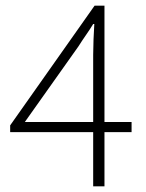

<svg xmlns="http://www.w3.org/2000/svg" viewBox="-20 -660 517 680"><path d="M68 -228 258 -496C276 -525 294 -548 310 -575H314C312 -546 310 -495 310 -466V-228ZM310 0H350V-192H446V-228H350V-640H315L16 -216V-192H310Z"/></svg>

Font: Source Sans Pro Light
Style: Regular
Weight: 300
Designer: Paul D. Hunt
Foundry: Adobe Systems Incorporated
Version: Version 3.006;hotconv 1.0.111;makeotfexe 2.5.65597